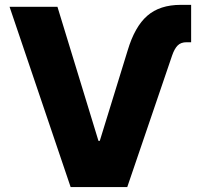

<svg xmlns="http://www.w3.org/2000/svg" viewBox="-20 -755 810 775"><path d="M495.1 -550.8Q523.9 -647.5 574.5 -691.4Q625 -735.4 709.5 -735.4H751.5V-584.5H732.9Q710 -584.5 697 -571.3Q684.1 -558.1 674.8 -531.2L493.7 0H265.1L18.6 -727.5H211.9L377.4 -186.5H382.8Z"/></svg>

Font: Inter 18pt ExtraBold
Style: Regular
Weight: 800
Designer: Rasmus Andersson
Foundry: rsms
Version: Version 4.001;git-66647c0bb